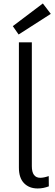

<svg xmlns="http://www.w3.org/2000/svg" viewBox="-20 -1067 316 1097"><path d="M88 -109.2V-825H161.9V-117.5Q161.9 -84.2 174.1 -67.7Q186.3 -51.2 209.8 -51.2Q220 -51.2 232.3 -53.7Q244.6 -56.2 258.4 -60.9L259 -2.3Q243.4 3.5 227.6 6.7Q211.8 9.8 195.1 9.8Q146.7 9.8 117.4 -20.3Q88 -50.4 88 -109.2ZM86.4 -869.9 53.2 -917.6 224.8 -1047.2 270.2 -987.8Z"/></svg>

Font: Yaldevi ExtraLight
Style: Regular
Weight: 200
Designer: Sol Matas, Rajitha Manaperi, Kosala Senevirathne
Foundry: Mooniak
Version: Version 1.100